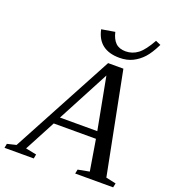

<svg xmlns="http://www.w3.org/2000/svg" viewBox="-210 -989 979 1102"><g transform="rotate(20 279.5 -437.5)"><path d="M128.9 -25.9 124 0H-54.7L-49.8 -25.9L4.9 -39.1L337.9 -660.2H431.2L553.2 -39.1L614.3 -25.9L608.9 0H377L382.3 -25.9L452.1 -39.1L420.9 -228H163.1L63 -39.1ZM353 -589.8 185.1 -272H413.1ZM408.2 -757.8Q449.2 -757.8 482.4 -782.7Q515.6 -807.6 552.7 -874.5L584 -860.8Q556.2 -804.2 529.5 -774.9Q502.9 -745.6 468.3 -728.3Q433.6 -710.9 387.7 -710.9Q258.3 -710.9 233.9 -829.1L315.4 -842.8Q324.7 -801.3 346.7 -779.5Q368.7 -757.8 408.2 -757.8Z"/></g></svg>

Font: Liberation Serif
Style: Italic
Weight: 400
Italic angle: -16.333°
Designer: Steve Matteson
Foundry: Ascender Corporation
Version: Version 2.1.5